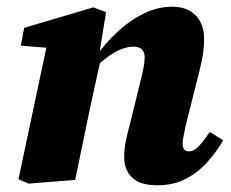

<svg xmlns="http://www.w3.org/2000/svg" viewBox="-20 -536 688 572"><path d="M65 11 35 -2 124 -422 179 -389 42 -400 52 -453 258 -514 296 -500 274 -365 280 -359 251 -227Q239 -171 227.5 -114Q216 -57 204 0ZM449 16Q397 16 373.5 -7Q350 -30 350 -68Q350 -95 356 -121.5Q362 -148 368 -170L399 -296Q405 -320 408 -336.5Q411 -353 411 -366Q411 -381 402.5 -389Q394 -397 378 -397Q361 -397 342.5 -390Q324 -383 303 -368Q282 -353 257 -329L254 -382H276Q309 -424 344 -453.5Q379 -483 416.5 -499.5Q454 -516 494 -516Q537 -516 562.5 -490.5Q588 -465 588 -420Q588 -394 584 -371Q580 -348 574 -324L533 -161Q530 -145 527 -131.5Q524 -118 524 -108Q524 -97 528.5 -91Q533 -85 543 -85Q557 -85 570.5 -98.5Q584 -112 605 -143L645 -118Q626 -85 598.5 -54Q571 -23 534 -3.5Q497 16 449 16Z"/></svg>

Font: Source Serif 4 ExtraBold
Style: Italic
Weight: 800
Italic angle: -12°
Designer: Frank Grießhammer
Foundry: Adobe Systems Incorporated
Version: Version 4.004;hotconv 1.0.116;makeotfexe 2.5.65601